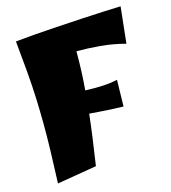

<svg xmlns="http://www.w3.org/2000/svg" viewBox="-113 -861 844 948"><g transform="rotate(-15 309.0 -387.5)"><path d="M66 -5Q70 -99 72 -173Q74 -247 73.5 -311.5Q73 -376 70.5 -439.5Q68 -503 62 -574.5Q56 -646 47 -736Q85 -740 140.5 -744.5Q196 -749 259.5 -753Q323 -757 386 -760.5Q449 -764 502.5 -766.5Q556 -769 591 -770L571 -584Q507 -601 443.5 -606.5Q380 -612 323 -612Q323 -557 321 -508.5Q319 -460 315 -414Q363 -412 403.5 -414Q444 -416 480 -424L477 -288Q439 -289 395.5 -291.5Q352 -294 304 -298Q298 -243 289.5 -180.5Q281 -118 269 -39Z"/></g></svg>

Font: Marhey ExtraBold
Style: Regular
Weight: 800
Designer: Nur Syamsi & Bustanul Arifin
Foundry: Namelatype
Version: Version 1.000; ttfautohint (v1.8.4.7-5d5b)